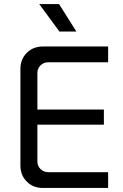

<svg xmlns="http://www.w3.org/2000/svg" viewBox="-20 -930 608 950"><path d="M192 0Q144 0 112.5 -31.5Q81 -63 81 -111V-589Q81 -637 112.5 -668.5Q144 -700 192 -700H515V-622H219Q196 -622 180.5 -606.5Q165 -591 165 -569V-131Q165 -109 180.5 -93.5Q196 -78 219 -78H515V0ZM124 -313V-388H494V-313ZM274 -774 174 -910H272L358 -774Z"/></svg>

Font: SUSE Thin
Style: Regular
Weight: 400
Version: Version 1.000